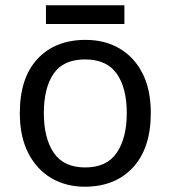

<svg xmlns="http://www.w3.org/2000/svg" viewBox="-20 -697 645 727"><path d="M551 -269Q551 -136 483.5 -63Q416 10 301 10Q230 10 174.5 -22.5Q119 -55 87 -117.5Q55 -180 55 -269Q55 -402 122 -474Q189 -546 304 -546Q377 -546 432.5 -513.5Q488 -481 519.5 -419.5Q551 -358 551 -269ZM146 -269Q146 -174 183.5 -118.5Q221 -63 303 -63Q384 -63 422 -118.5Q460 -174 460 -269Q460 -364 422 -418Q384 -472 302 -472Q220 -472 183 -418Q146 -364 146 -269ZM451 -677V-606H154V-677Z"/></svg>

Font: Noto Naskh Arabic
Style: Regular
Weight: 400
Designer: Monotype Design Team, David Williams, Mohamad Dakak and Nizar Qandah
Foundry: Monotype Imaging Inc.
Version: Version 2.013